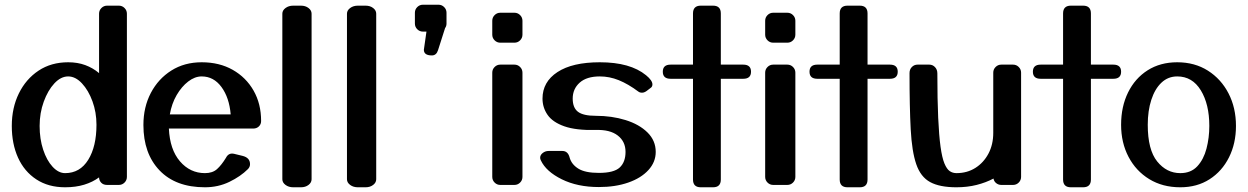

<svg xmlns="http://www.w3.org/2000/svg" viewBox="-20 -784 5290 814"><path d="M518 -34Q518 -20 508 -10Q498 0 484 0H434Q418 0 409 -9.5Q400 -19 400 -32Q373 -12 337 -1Q301 10 256 10Q185 10 134 -23.5Q83 -57 56.5 -115.5Q30 -174 30 -250Q30 -327 60 -388Q90 -449 143.5 -484.5Q197 -520 269 -520Q309 -520 341.5 -508Q374 -496 400 -474V-726Q400 -740 410 -750Q420 -760 434 -760H484Q498 -760 508 -750Q518 -740 518 -726ZM269 -460Q238 -460 210.5 -430.5Q183 -401 165.5 -353Q148 -305 148 -250Q148 -195 163 -149.5Q178 -104 203 -77Q228 -50 256 -50Q319 -50 354 -106.5Q389 -163 389 -255Q389 -308 372 -354.5Q355 -401 327.5 -430.5Q300 -460 269 -460Z M1031 -67Q1000 -36 952.5 -13Q905 10 849 10Q725 10 656.5 -61.5Q588 -133 588 -254Q588 -330 619.5 -390Q651 -450 706.5 -485Q762 -520 835 -520Q910 -520 966.5 -488Q1023 -456 1055 -400Q1087 -344 1087 -271Q1087 -257 1077.5 -248Q1068 -239 1054 -239H696Q700 -150 743 -100Q786 -50 849 -50Q881 -50 900 -67Q919 -84 938 -115Q949 -137 972 -132L1009 -123Q1040 -115 1040 -88Q1040 -76 1031 -67ZM835 -460Q806 -460 778 -438.5Q750 -417 729 -381Q708 -345 700 -299H958Q952 -370 919 -415Q886 -460 835 -460Z M1177 -726Q1177 -740 1190.5 -750Q1204 -760 1223 -760H1256Q1275 -760 1288 -750Q1301 -740 1301 -726V-24Q1301 -10 1288 0Q1275 10 1256 10H1223Q1204 10 1190.5 0Q1177 -10 1177 -24Z M1451 -726Q1451 -740 1464.5 -750Q1478 -760 1497 -760H1530Q1549 -760 1562 -750Q1575 -740 1575 -726V-24Q1575 -10 1562 0Q1549 10 1530 10H1497Q1478 10 1464.5 0Q1451 -10 1451 -24Z M1739 -730Q1739 -744 1749 -754Q1759 -764 1773 -764H1839Q1853 -764 1863 -754Q1873 -744 1873 -730V-684Q1873 -673 1867 -665L1837 -571Q1830 -549 1811 -549Q1777 -549 1777 -573L1788 -650H1773Q1759 -650 1749 -660Q1739 -670 1739 -684Z M2195 -637Q2195 -623 2185 -613Q2175 -603 2161 -603H2101Q2087 -603 2077 -613Q2067 -623 2067 -637V-696Q2067 -710 2077 -720Q2087 -730 2101 -730H2161Q2175 -730 2185 -720Q2195 -710 2195 -696ZM2195 -34Q2195 -20 2185 -10Q2175 0 2161 0H2101Q2087 0 2077 -10Q2067 -20 2067 -34V-476Q2067 -490 2077 -500Q2087 -510 2101 -510H2161Q2175 -510 2185 -500Q2195 -490 2195 -476Z M2273 -104Q2270 -110 2270 -115Q2270 -127 2281 -135.5Q2292 -144 2306 -144H2364Q2388 -144 2395 -116Q2403 -87 2432 -69Q2461 -51 2519 -51Q2583 -51 2607.5 -74Q2632 -97 2632 -140Q2632 -184 2599 -209.5Q2566 -235 2506 -233Q2422 -231 2372.5 -248.5Q2323 -266 2301.5 -297Q2280 -328 2280 -366Q2280 -437 2343.5 -478.5Q2407 -520 2523 -520Q2652 -520 2719 -465Q2746 -443 2746 -426Q2746 -416 2738 -411L2721 -398Q2711 -391 2702 -391Q2692 -391 2686 -396Q2643 -428 2603.5 -444Q2564 -460 2523 -460Q2467 -460 2437.5 -433.5Q2408 -407 2408 -366Q2408 -327 2430.5 -310Q2453 -293 2506 -293Q2574 -293 2632 -275Q2690 -257 2725 -222.5Q2760 -188 2760 -140Q2760 -97 2729 -63Q2698 -29 2643.5 -10Q2589 9 2519 9Q2428 9 2361.5 -24Q2295 -57 2273 -104Z M3036 -23Q3036 10 3003 10H2951Q2918 10 2918 -23V-450H2823Q2790 -450 2790 -480Q2790 -510 2823 -510H2918V-727Q2918 -760 2951 -760H3003Q3036 -760 3036 -727V-510H3131Q3164 -510 3164 -480Q3164 -450 3131 -450H3036Z M3352 -637Q3352 -623 3342 -613Q3332 -603 3318 -603H3258Q3244 -603 3234 -613Q3224 -623 3224 -637V-696Q3224 -710 3234 -720Q3244 -730 3258 -730H3318Q3332 -730 3342 -720Q3352 -710 3352 -696ZM3352 -34Q3352 -20 3342 -10Q3332 0 3318 0H3258Q3244 0 3234 -10Q3224 -20 3224 -34V-476Q3224 -490 3234 -500Q3244 -510 3258 -510H3318Q3332 -510 3342 -500Q3352 -490 3352 -476Z M3658 -23Q3658 10 3625 10H3573Q3540 10 3540 -23V-450H3445Q3412 -450 3412 -480Q3412 -510 3445 -510H3540V-727Q3540 -760 3573 -760H3625Q3658 -760 3658 -727V-510H3753Q3786 -510 3786 -480Q3786 -450 3753 -450H3658Z M4309 -34Q4309 -20 4299 -10Q4289 0 4275 0H4225Q4213 0 4203.5 -7.5Q4194 -15 4192 -27Q4160 -10 4120.5 0Q4081 10 4035 10Q3964 10 3923.5 -12Q3883 -34 3864.5 -88Q3846 -142 3841 -236Q3836 -330 3836 -474Q3836 -490 3846 -500Q3856 -510 3870 -510H3920Q3934 -510 3944 -499.5Q3954 -489 3954 -473Q3954 -361 3957.5 -285Q3961 -209 3967.5 -162Q3974 -115 3984 -91Q3994 -67 4006.5 -58.5Q4019 -50 4035 -50Q4080 -50 4115 -72Q4150 -94 4170.5 -132.5Q4191 -171 4191 -221V-476Q4191 -490 4201 -500Q4211 -510 4225 -510H4275Q4289 -510 4299 -500Q4309 -490 4309 -476Z M4605 -23Q4605 10 4572 10H4520Q4487 10 4487 -23V-450H4392Q4359 -450 4359 -480Q4359 -510 4392 -510H4487V-727Q4487 -760 4520 -760H4572Q4605 -760 4605 -727V-510H4700Q4733 -510 4733 -480Q4733 -450 4700 -450H4605Z M4971 -520Q5045 -520 5101 -484.5Q5157 -449 5188.5 -388Q5220 -327 5220 -250Q5220 -176 5190.5 -117Q5161 -58 5108 -24Q5055 10 4984 10Q4909 10 4852.5 -24.5Q4796 -59 4764.5 -119Q4733 -179 4733 -255Q4733 -332 4762.5 -392Q4792 -452 4845.5 -486Q4899 -520 4971 -520ZM4971 -460Q4932 -460 4904 -433.5Q4876 -407 4861 -360.5Q4846 -314 4846 -255Q4846 -149 4886 -99.5Q4926 -50 4984 -50Q5029 -50 5056 -79Q5083 -108 5095 -154Q5107 -200 5107 -250Q5107 -342 5071 -401Q5035 -460 4971 -460Z"/></svg>

Font: Yusei Magic
Style: Regular
Weight: 400
Designer: Tanukizamurai
Foundry: Yusei Magic Project
Version: Version 1.200